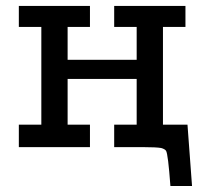

<svg xmlns="http://www.w3.org/2000/svg" viewBox="-20 -492 684 642"><path d="M43 0V-75.2H118.2V-401.9H43V-472.2H280.8V-401.9H206.1V-292H437V-401.9H361.8V-472.2H600.1V-401.9H524.9V-75.2H606.9L622.1 129.9H549.8Q542 22.9 535.2 12.2Q531.2 6.3 519 2.9Q502 0 460.9 0H361.8V-75.2H437V-228H206.1V-75.2H280.8V0Z"/></svg>

Font: CMU Concrete
Style: Bold
Weight: 700
Version: Version 0.7.0